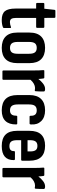

<svg xmlns="http://www.w3.org/2000/svg" viewBox="772 -1434 670 2255"><g transform="rotate(90 1107.5 -307.0)"><path d="M215 8Q142 8 111.5 -29.5Q81 -67 81 -154V-396H25Q15 -396 15 -407V-481Q15 -492 25 -492H83L96 -612Q97 -622 107 -622H181Q190 -622 190 -611L191 -492H297Q308 -492 308 -481V-407Q308 -396 297 -396H191V-160Q191 -122 202 -105Q213 -88 241 -88Q255 -88 269.5 -91.5Q284 -95 297 -100Q309 -105 309 -92V-18Q309 -8 301 -6Q266 8 215 8Z M543 8Q456 8 409.5 -38Q363 -84 363 -174V-318Q363 -409 409.5 -455Q456 -501 543 -501Q629 -501 675.5 -455Q722 -409 722 -318V-174Q722 -84 676 -38Q630 8 543 8ZM543 -89Q579 -89 595.5 -110Q612 -131 612 -179V-313Q612 -361 595.5 -382Q579 -403 543 -403Q506 -403 489.5 -382Q473 -361 473 -313V-179Q473 -131 490 -110Q507 -89 543 -89Z M818 0Q808 0 808 -11V-367Q808 -403 807 -430.5Q806 -458 804 -480Q803 -492 813 -492H892Q900 -492 902 -482Q904 -470 905.5 -454Q907 -438 908 -422Q931 -453 962 -477Q993 -501 1025 -501Q1039 -501 1046 -498Q1055 -496 1055 -484Q1055 -462 1054.5 -437Q1054 -412 1052 -389Q1050 -378 1041 -380Q1035 -381 1028 -382Q1021 -383 1013 -383Q990 -383 964.5 -369Q939 -355 918 -330V-11Q918 0 908 0Z M1277 8Q1097 8 1097 -177V-317Q1097 -407 1143 -454Q1189 -501 1276 -501Q1359 -501 1403.5 -455Q1448 -409 1442 -336Q1442 -319 1431 -319H1350Q1340 -319 1340 -332Q1343 -403 1277 -403Q1241 -403 1224 -382Q1207 -361 1207 -312V-182Q1207 -132 1224 -110.5Q1241 -89 1277 -89Q1340 -89 1339 -160Q1339 -174 1349 -174H1431Q1442 -174 1442 -162Q1443 -79 1401.5 -35.5Q1360 8 1277 8Z M1695 8Q1517 8 1517 -171V-318Q1517 -501 1692 -501Q1868 -501 1868 -318V-231Q1868 -220 1858 -220H1627V-171Q1627 -124 1643 -103Q1659 -82 1696 -82Q1757 -82 1755 -135Q1755 -147 1765 -147H1851Q1859 -147 1861 -136Q1863 8 1695 8ZM1627 -295H1759V-326Q1759 -371 1743.5 -391Q1728 -411 1694 -411Q1659 -411 1643 -390.5Q1627 -370 1627 -326Z M1963 0Q1953 0 1953 -11V-367Q1953 -403 1952 -430.5Q1951 -458 1949 -480Q1948 -492 1958 -492H2037Q2045 -492 2047 -482Q2049 -470 2050.5 -454Q2052 -438 2053 -422Q2076 -453 2107 -477Q2138 -501 2170 -501Q2184 -501 2191 -498Q2200 -496 2200 -484Q2200 -462 2199.5 -437Q2199 -412 2197 -389Q2195 -378 2186 -380Q2180 -381 2173 -382Q2166 -383 2158 -383Q2135 -383 2109.5 -369Q2084 -355 2063 -330V-11Q2063 0 2053 0Z"/></g></svg>

Font: Sofia Sans Condensed
Style: Bold
Weight: 700
Designer: Botio Nikoltchev, Ani Petrova
Foundry: lettersoup
Version: Version 4.101; ttfautohint (v1.8.4.7-5d5b)